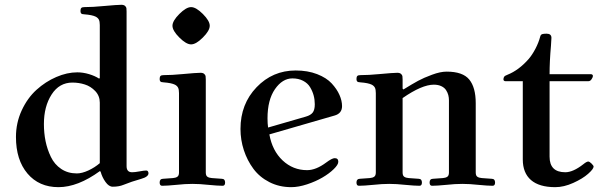

<svg xmlns="http://www.w3.org/2000/svg" viewBox="-20 -773 2537 805"><path d="M46.9 -198.7Q46.9 -257.8 71 -310.1Q95.2 -362.3 133.1 -396.5Q170.9 -430.7 216.1 -450.2Q261.2 -469.7 304.2 -469.7Q328.1 -469.7 353.3 -462.2Q378.4 -454.6 395.5 -443.4L398.4 -445.8V-668Q398.4 -683.1 394.5 -690.7Q390.6 -698.2 381.3 -703.1Q366.7 -710.4 334 -712.9Q327.1 -713.4 324.5 -714.1Q321.8 -714.8 319.6 -717.8Q317.4 -720.7 317.4 -727.1Q317.4 -735.8 320.8 -739.5Q324.2 -743.2 333.5 -743.2Q368.7 -743.2 413.6 -747.6Q471.7 -752.9 488.8 -752.9Q499 -752.9 504.2 -748.3Q509.3 -743.7 510 -738.8Q510.7 -733.9 510.7 -725.1V-76.2Q510.7 -50.8 533.7 -50.8Q545.4 -50.8 563.5 -54.2Q584.5 -58.1 593.3 -58.1Q597.7 -58.1 600.1 -54.7Q602.5 -51.3 602.5 -46.4Q602.5 -31.7 571.3 -22.9Q531.2 -11.7 497.6 2Q479 9.8 452.6 9.8Q436.5 9.8 422.4 -10Q408.2 -29.8 401.9 -53.2L398.9 -55.7Q306.2 11.7 225.1 11.7Q143.6 11.7 95.2 -45.4Q46.9 -102.5 46.9 -198.7ZM164.1 -252.9Q164.1 -215.3 171.1 -180.9Q178.2 -146.5 193.4 -115Q208.5 -83.5 236.6 -64.7Q264.6 -45.9 302.2 -45.9Q323.7 -45.9 350.6 -58.3Q377.4 -70.8 398.4 -88.9V-342.8Q398.4 -371.1 379.4 -391.1Q360.4 -411.1 335.4 -418.9Q310.5 -426.8 283.7 -426.8Q228.5 -426.8 196.3 -376.7Q164.1 -326.7 164.1 -252.9Z M731.9 -615.7Q703.1 -644.5 703.1 -665Q703.1 -685.5 731.9 -714.4Q760.7 -743.2 781.2 -743.2Q801.8 -743.2 830.6 -714.4Q859.4 -685.5 859.4 -665Q859.4 -644.5 830.6 -615.7Q801.8 -586.9 781.2 -586.9Q760.7 -586.9 731.9 -615.7ZM649.4 -7.8Q649.4 -22.9 663.1 -23.4L705.1 -26.4Q716.8 -27.3 723.6 -32Q730.5 -36.6 730.5 -49.8V-382.8Q730.5 -397.9 726.6 -405.5Q722.7 -413.1 713.4 -418Q698.7 -425.3 666 -427.7Q659.2 -428.2 656.5 -429Q653.8 -429.7 651.6 -432.6Q649.4 -435.5 649.4 -441.9Q649.4 -450.7 652.8 -454.3Q656.2 -458 665.5 -458Q700.7 -458 745.6 -462.4Q803.7 -467.8 820.8 -467.8Q831.1 -467.8 836.2 -463.1Q841.3 -458.5 842 -453.6Q842.8 -448.7 842.8 -439.9V-49.8Q842.8 -36.6 849.6 -32Q856.4 -27.3 868.2 -26.4L910.2 -23.4Q923.8 -22.9 923.8 -7.8Q923.8 5.9 913.6 5.9Q893.6 5.9 853.5 2Q816.9 -2 786.6 -2Q756.3 -2 719.7 2Q679.7 5.9 659.7 5.9Q649.4 5.9 649.4 -7.8Z M988.3 -232.4Q988.3 -336.9 1055.7 -407.2Q1123 -477.5 1219.7 -477.5Q1270 -477.5 1309.6 -462.2Q1349.1 -446.8 1370.8 -423.1Q1392.6 -399.4 1403.3 -375Q1414.1 -350.6 1414.1 -328.1Q1414.1 -297.4 1382.8 -288.6L1109.4 -209.5Q1121.6 -141.1 1165 -100.3Q1208.5 -59.6 1267.6 -59.6Q1304.7 -59.6 1347.2 -91.3Q1372.1 -109.9 1383.3 -109.9Q1398.4 -109.9 1398.4 -94.7Q1398.4 -82.5 1379.4 -64Q1360.4 -45.4 1332 -28.8Q1303.7 -12.2 1267.6 -0.2Q1231.4 11.7 1201.2 11.7Q1150.9 11.7 1109.6 -9.3Q1068.4 -30.3 1042.5 -65.2Q1016.6 -100.1 1002.4 -143.3Q988.3 -186.5 988.3 -232.4ZM1101.6 -276.9Q1101.6 -254.9 1104 -238.3L1262.7 -284.2Q1282.7 -290 1291.3 -301.3Q1299.8 -312.5 1299.8 -335.9Q1299.8 -355.5 1294.9 -373.3Q1290 -391.1 1280 -407.7Q1270 -424.3 1250.7 -434.3Q1231.4 -444.3 1206.1 -444.3Q1164.1 -444.3 1132.8 -399.2Q1101.6 -354 1101.6 -276.9Z M1474.6 -7.8Q1474.6 -22.9 1488.3 -23.4L1530.3 -26.4Q1542 -27.3 1548.8 -32Q1555.7 -36.6 1555.7 -49.8V-382.8Q1555.7 -397.9 1551.8 -405.5Q1547.9 -413.1 1538.6 -418Q1523.9 -425.3 1491.2 -427.7Q1484.4 -428.2 1481.7 -429Q1479 -429.7 1476.8 -432.6Q1474.6 -435.5 1474.6 -441.9Q1474.6 -450.7 1478 -454.3Q1481.4 -458 1490.7 -458Q1525.9 -458 1570.8 -462.4Q1628.9 -467.8 1646 -467.8Q1656.2 -467.8 1661.4 -463.1Q1666.5 -458.5 1667.2 -453.6Q1668 -448.7 1668 -439.9V-401.4L1671.4 -397.9Q1709.5 -421.4 1732.9 -434.1Q1756.3 -446.8 1791.3 -459.7Q1826.2 -472.7 1852.5 -472.7Q1920.4 -472.7 1947.5 -439.5Q1974.6 -406.2 1974.6 -340.3V-49.8Q1974.6 -36.6 1981.4 -32Q1988.3 -27.3 2000 -26.4L2042 -23.4Q2055.7 -22.9 2055.7 -7.8Q2055.7 5.9 2045.4 5.9Q2025.4 5.9 1985.4 2Q1948.7 -2 1918.5 -2Q1888.2 -2 1851.6 2Q1811.5 5.9 1791.5 5.9Q1781.2 5.9 1781.2 -7.8Q1781.2 -22.9 1794.9 -23.4L1836.9 -26.4Q1848.6 -27.3 1855.5 -32Q1862.3 -36.6 1862.3 -49.8V-352.5Q1862.3 -363.8 1859.6 -374.3Q1856.9 -384.8 1850.3 -395Q1843.8 -405.3 1830.6 -411.6Q1817.4 -418 1798.8 -418Q1749 -418 1668 -361.8V-49.8Q1668 -36.6 1674.8 -32Q1681.6 -27.3 1693.4 -26.4L1735.4 -23.4Q1749 -22.9 1749 -7.8Q1749 5.9 1738.8 5.9Q1718.8 5.9 1678.7 2Q1642.1 -2 1611.8 -2Q1581.5 -2 1544.9 2Q1504.9 5.9 1484.9 5.9Q1474.6 5.9 1474.6 -7.8Z M2090.8 -439.5Q2090.8 -445.8 2093 -449.7Q2095.2 -453.6 2097.9 -455.1Q2100.6 -456.5 2107.4 -459.5Q2155.3 -478.5 2196.8 -525.9Q2211.4 -543 2224.9 -568.6Q2238.3 -594.2 2245.1 -620.1Q2247.1 -627.9 2253.4 -629.9Q2259.8 -631.8 2271.5 -631.8Q2292 -631.8 2292 -614.3Q2292 -605.5 2290 -580.6Q2284.2 -516.1 2284.2 -461.9H2458Q2460.9 -461.9 2463.4 -460Q2465.8 -458 2465.8 -455.1Q2465.8 -448.7 2460.2 -440.7Q2454.6 -432.6 2447.3 -432.6H2284.2V-116.2Q2284.2 -50.8 2350.1 -50.8Q2382.8 -50.8 2425.8 -84.5Q2439.5 -95.7 2446.3 -95.7Q2451.7 -95.7 2460.2 -87.2Q2468.8 -78.6 2468.8 -74.7Q2468.8 -64.5 2445.8 -44.2Q2422.9 -23.9 2383.5 -6.1Q2344.2 11.7 2308.1 11.7Q2240.7 11.7 2206.3 -18.1Q2171.9 -47.9 2171.9 -104.5V-432.6H2098.6Q2095.7 -432.6 2093.3 -434.6Q2090.8 -436.5 2090.8 -439.5Z"/></svg>

Font: Monomachus
Style: Medium
Weight: 500
Designer: Alexey Kryukov
Version: Version 1.0